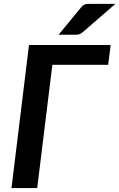

<svg xmlns="http://www.w3.org/2000/svg" viewBox="-20 -950 603 970"><path d="M38 0ZM526.5 -622.5 539 -722.5H126.5L38 0H168L244.5 -622.5ZM563 -930.5H437C431 -930.5 425.8 -930.3 421.2 -930C416.8 -929.7 412.6 -928.8 408.8 -927.5C404.9 -926.2 401.3 -924.1 398 -921.2C394.7 -918.4 391.2 -914.7 387.5 -910L276 -774.5H358C366.7 -774.5 373.8 -775.2 379.2 -776.5C384.8 -777.8 391 -781.5 398 -787.5Z"/></svg>

Font: Lato
Style: Bold Italic
Weight: 700
Italic angle: -7°
Designer: Lukasz Dziedzic
Foundry: tyPoland Lukasz Dziedzic
Version: Version 2.007; 2014-02-27